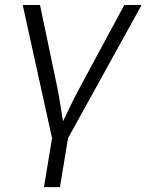

<svg xmlns="http://www.w3.org/2000/svg" viewBox="-20 -556 595 780"><path d="M192.4 9.8 72.3 -535.6H142.6L212.4 -202.1Q221.2 -159.2 227.5 -116.2Q233.9 -73.2 241.2 -31.7H220.2Q241.2 -73.2 261.5 -116.2Q281.7 -159.2 305.2 -202.1L484.9 -535.6H555.2L253.9 9.8ZM158.7 204.1 192.9 -3.9H257.8L223.6 204.1Z"/></svg>

Font: Inter 20pt Light
Style: Italic
Weight: 300
Italic angle: -9.3988°
Version: Version 4.001;git-66647c0bb